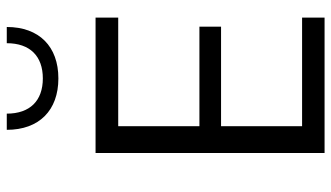

<svg xmlns="http://www.w3.org/2000/svg" viewBox="-226 -752 978 567"><g transform="rotate(-90 263.5 -469.0)"><path d="M173.8 -66.4V-305.7H467.8V-369.6H173.8V-609.4H494.6V-676.3H94.7V0H494.6V-66.4ZM418.9 -938.5C418.9 -870.1 380.9 -832 314.9 -832C249 -832 210.9 -870.1 210.9 -938.5H163.1C163.1 -842.8 220.7 -786.1 314.9 -786.1C409.2 -786.1 466.8 -842.8 466.8 -938.5Z"/></g></svg>

Font: Estedad Regular
Style: Regular
Weight: 400
Designer: Amin Abedi
Version: Version 7.3